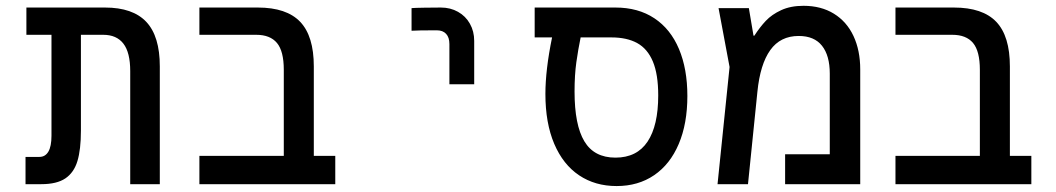

<svg xmlns="http://www.w3.org/2000/svg" viewBox="-20 -635 3640 662"><path d="M336 -515H259V-184.5Q259 -119.5 247 -79.8Q235 -40 205.5 -20Q176 0 122.5 0H68V-94H116Q136 -94 146.8 -112.2Q157.5 -130.5 157.5 -167V-515H71V-609H342Q438 -609 484.5 -559.5Q531 -510 531 -406V0H429V-390Q429 -454 405.5 -484.5Q382 -515 336 -515Z M863.5 -515H667.5V-609H869Q968 -609 1015 -559.8Q1062 -510.5 1062 -406V-97.5H1136V0H667.5V-97.5H958.5V-394.5Q958.5 -458.5 935 -486.8Q911.5 -515 863.5 -515Z M1500 -609Q1479 -609 1444 -608.5Q1409 -608 1399 -607V-529Q1419.5 -530.5 1486 -530.5Q1507 -530.5 1518.2 -518.2Q1529.5 -506 1529.5 -483V-344.5H1615V-494Q1615 -527 1600.2 -553.2Q1585.5 -579.5 1559.2 -594.2Q1533 -609 1500 -609Z M1860.5 -311Q1860.5 -394 1883.5 -506H1823.5V-609H2102Q2180.5 -609 2236.2 -572Q2292 -535 2321 -466.2Q2350 -397.5 2350 -304Q2350 -208.5 2320.2 -138.5Q2290.5 -68.5 2235.5 -31Q2180.5 6.5 2106 6.5Q2032 6.5 1976.8 -30.5Q1921.5 -67.5 1891 -139Q1860.5 -210.5 1860.5 -311ZM2249.5 -306Q2249.5 -379 2231 -423Q2212.5 -467 2177 -486.5Q2141.5 -506 2088 -506H1982Q1973.5 -465 1967.2 -420.5Q1961 -376 1961 -319.5Q1961 -204 1994.8 -147.8Q2028.5 -91.5 2102 -91.5Q2176 -91.5 2212.8 -146.8Q2249.5 -202 2249.5 -306Z M2946 -395.5V0H2687V-103H2841V-381Q2841 -443.5 2814.2 -477.2Q2787.5 -511 2734 -511Q2670.5 -511 2635.8 -462.2Q2601 -413.5 2591.5 -319L2559 0H2454L2495.5 -404L2457.5 -607H2562L2578 -512H2581Q2600 -541.5 2620.5 -563.2Q2641 -585 2673.5 -600Q2706 -615 2750.5 -615Q2811 -615 2855.2 -587.8Q2899.5 -560.5 2922.8 -510.8Q2946 -461 2946 -395.5Z M3263.5 -515H3067.5V-609H3269Q3368 -609 3415 -559.8Q3462 -510.5 3462 -406V-97.5H3536V0H3067.5V-97.5H3358.5V-394.5Q3358.5 -458.5 3335 -486.8Q3311.5 -515 3263.5 -515Z"/></svg>

Font: JuliaMono Medium
Style: Regular
Weight: 500
Monospace: yes
Designer: cormullion
Foundry: corm
Version: Version 0.054; ttfautohint (v1.8.4)